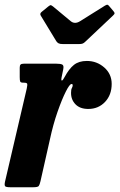

<svg xmlns="http://www.w3.org/2000/svg" viewBox="-34 -788 503 808"><path d="M66.5 -520H203Q221.5 -520 228.5 -516Q235.5 -512 232 -495.5L226.5 -469Q222 -449.5 226 -449Q230 -448.5 238 -464Q256.5 -498.5 277.2 -515Q298 -531.5 331.5 -531.5Q373.5 -531.5 404.8 -504Q436 -476.5 436 -435Q436 -388.5 408 -359Q380 -329.5 337.5 -329.5Q302.5 -329.5 283.5 -349.2Q264.5 -369 265 -398Q265 -411.5 268.5 -417.5Q272 -423.5 272 -429.5Q272 -434.5 267 -434.5Q259 -434.5 242.8 -402.2Q226.5 -370 208 -317Q189.5 -264 176 -201L136.5 -26Q133 -10.5 129 -5.2Q125 0 106 0H9.5Q-9 0 -12.5 -4.5Q-16 -9 -13 -23L78.5 -415Q82 -431.5 80.2 -435.8Q78.5 -440 66 -440H64Q53.5 -440 51.2 -444.5Q49 -449 49 -463.5V-503Q49 -512.5 52.5 -516.2Q56 -520 66.5 -520ZM203 -614.5 138 -721.5Q131.5 -731 142.5 -739L169.5 -761Q177 -767 180 -766.2Q183 -765.5 189.5 -760.5L263.5 -699Q280.5 -685 302.5 -698.5L408 -764.5Q415.5 -769 419 -767.8Q422.5 -766.5 427 -760.5L443.5 -741Q448.5 -735 448.2 -731.8Q448 -728.5 441 -722L325.5 -613Q319.5 -607 314.2 -604.8Q309 -602.5 297.5 -602.5H231.5Q218.5 -602.5 212.8 -605.5Q207 -608.5 203 -614.5Z"/></svg>

Font: Besley* Condensed
Style: Bold Italic
Weight: 700
Width: 3
Italic angle: -13°
Designer: Owen Earl
Foundry: indestructible type*
Version: Version 3.000; ttfautohint (v1.8.3)